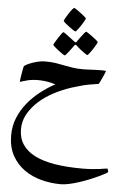

<svg xmlns="http://www.w3.org/2000/svg" viewBox="-73 -762 883 1309"><g transform="rotate(5 368.5 -108.0)"><path d="M708.5 382.3Q708.5 385.7 691.9 395Q675.3 404.3 648.9 416.7Q622.6 429.2 588.9 442.9Q555.2 456.5 520 468Q484.9 479.5 451.7 486.8Q418.5 494.1 393.1 494.1Q326.2 494.1 260.7 477.1Q195.3 460 143.3 423.3Q91.3 386.7 59.6 329.1Q27.8 271.5 27.8 190.9Q27.8 127 50.5 71.3Q73.2 15.6 111.3 -31.2Q149.4 -78.1 197.8 -115.7Q246.1 -153.3 297.9 -181.2Q263.2 -191.9 233.2 -195.8Q203.1 -199.7 178.7 -199.7Q138.2 -199.7 106.4 -191.7Q74.7 -183.6 54.2 -176.8Q54.2 -179.2 56.4 -194.3Q58.6 -209.5 61.5 -227.8Q64.5 -246.1 67.4 -262.2Q70.3 -278.3 71.8 -282.2Q72.3 -287.6 87.4 -295.9Q102.5 -304.2 123.8 -312Q145 -319.8 169.2 -325.2Q193.4 -330.6 213.4 -330.6Q257.8 -330.6 288.3 -325.7Q318.8 -320.8 346.9 -315.2Q375 -309.6 405.8 -304.7Q436.5 -299.8 481.4 -299.8Q503.4 -299.8 537.6 -302Q571.8 -304.2 608.4 -304.2Q619.1 -304.2 626.5 -303.2Q633.8 -302.2 633.8 -300.8Q633.8 -298.8 627.4 -284.4Q621.1 -270 613.8 -253.7Q606.4 -237.3 599.6 -223.6Q592.8 -210 591.8 -210Q555.7 -204.6 528.8 -199.7Q502 -194.8 481.4 -189.2Q460.9 -183.6 443.8 -178.5Q426.8 -173.3 410.2 -168.5Q349.1 -148.9 291.5 -118.7Q233.9 -88.4 189.5 -48.6Q145 -8.8 117.9 39.6Q90.8 87.9 90.8 143.1Q90.8 204.1 120.1 248Q149.4 292 205.6 320.3Q261.7 348.6 343.5 361.8Q425.3 375 530.3 375Q564.9 375 594.7 372.8Q624.5 370.6 647 367.7Q669.4 364.7 683.3 362.3Q697.3 359.9 701.2 359.9Q701.7 359.9 703.1 363Q704.6 366.2 705.8 370.4Q707 374.5 707.8 378.2Q708.5 381.8 708.5 382.3ZM316.9 -617.2Q316.9 -621.1 325.4 -636.2Q334 -651.4 344.7 -668.2Q355.5 -685.1 366.2 -698.2Q377 -711.4 380.9 -711.4Q382.3 -711.4 389.4 -707.3Q396.5 -703.1 405.8 -696.5Q415 -689.9 425.5 -681.9Q436 -673.8 445.1 -666.7Q454.1 -659.7 460 -653.8Q465.8 -647.9 465.8 -646Q465.8 -643.6 461.7 -636Q457.5 -628.4 451.4 -617.7Q445.3 -606.9 437.5 -595.2Q429.7 -583.5 422.6 -574.2Q415.5 -564.9 410.2 -558.6Q404.8 -552.2 402.8 -552.2Q398.9 -552.2 385 -561.3Q371.1 -570.3 356 -581.8Q340.8 -593.3 328.9 -603.5Q316.9 -613.8 316.9 -617.2ZM344.7 -383.3Q340.8 -383.3 327.4 -392.3Q314 -401.4 299.1 -412.8Q284.2 -424.3 272.5 -434.8Q260.7 -445.3 260.7 -447.8Q260.7 -451.7 269.3 -466.6Q277.8 -481.4 288.3 -497.8Q298.8 -514.2 308.8 -527.3Q318.8 -540.5 322.3 -540.5Q324.2 -540.5 337.2 -531.2Q350.1 -522 364.7 -510.7L403.3 -481.4Q407.7 -478 411.6 -478Q413.6 -478 417 -483.4Q431.6 -503.4 443.4 -520Q453.6 -534.2 463.4 -545.7Q473.1 -557.1 476.1 -557.1Q477.5 -557.1 484.4 -553Q491.2 -548.8 500.7 -542Q510.3 -535.2 520.8 -527.6Q531.2 -520 540 -512.9Q548.8 -505.9 554.7 -500.2Q560.5 -494.6 560.5 -492.7Q560.5 -490.2 556.4 -482.4Q552.2 -474.6 545.9 -464.1Q539.6 -453.6 532 -441.9Q524.4 -430.2 517.3 -420.9Q510.3 -411.6 505.1 -405.3Q500 -398.9 499 -398.9Q493.7 -398.9 481 -408Q468.3 -417 454.1 -427.7Q437.5 -440.4 418.9 -457.5Q415 -461.9 411.6 -461.9Q407.7 -461.9 403.3 -455.6L376.5 -419.4Q365.7 -405.8 356.4 -394.5Q347.2 -383.3 344.7 -383.3Z"/></g></svg>

Font: Accordance
Style: Bold-Italic
Weight: 700
Italic angle: -11°
Version: Version 1.2 (build January 31, 2020) Miklal Software Solutio